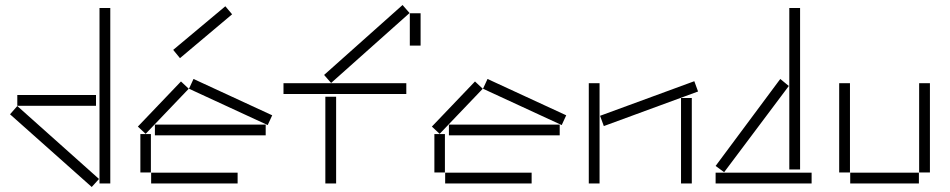

<svg xmlns="http://www.w3.org/2000/svg" viewBox="-20 -732 3790 766"><path d="M377 0H420V-700H377ZM49 -310H363V-353H49ZM20 -276 346 14 375 -18 49 -309Z M671 -533 698 -500 906 -675 879 -707ZM734 -378 1048 -233 1066 -272 752 -417ZM530 -227 561 -198 733 -378 702 -407ZM598 -192H1040V-235H598ZM540 -44H582V-197H540ZM583 0H928V-43H583Z M1273 -433 1301 -401 1614 -680 1586 -712ZM1615 -550H1658V-679H1615ZM1111 -357H1601V-400H1111ZM1278 0H1321V-346H1278Z M1907 -378 2221 -233 2239 -272 1925 -417ZM1703 -227 1734 -198 1906 -378 1875 -407ZM1771 -192H2213V-235H1771ZM1713 -44H1755V-197H1713ZM1756 0H2101V-43H1756Z M2374 -270 2389 -229 2765 -367 2750 -408ZM2329 0H2372V-400H2329ZM2697 0H2740V-341H2697Z M3129 -56H3172V-700H3129ZM2835 -70 2869 -45 3127 -389 3093 -417ZM2835 0H3218V-43H2835Z M3328 -44H3371V-400H3328ZM3647 -44H3690V-400H3647ZM3372 0H3646V-43H3372Z"/></svg>

Font: Anthony
Style: Regular
Weight: 400
Designer: Sun Young Oh
Foundry: Velvetyne Type Foundry
Version: Version 1.000;hotconv 1.0.109;makeotfexe 2.5.65596